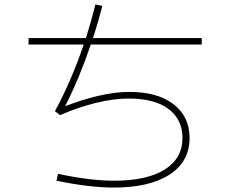

<svg xmlns="http://www.w3.org/2000/svg" viewBox="-20 -816 1040 867"><path d="M494 31Q438 31 372.5 23Q307 15 235 0L242 -31Q312 -16 375.5 -8Q439 0 495 0Q644 0 724 -50.5Q804 -101 804 -193Q804 -276 741.5 -323.5Q679 -371 562 -371Q492 -371 411.5 -351Q331 -331 251 -296L228 -314Q303 -452 358 -615H109V-644H368Q391 -717 411 -796L442 -789Q423 -714 400 -644H891V-615H390Q339 -464 274 -336Q347 -365 423 -383Q499 -401 564 -401Q691 -401 763.5 -345.5Q836 -290 836 -193Q836 -86 745.5 -27.5Q655 31 494 31Z"/></svg>

Font: Murecho ExtraLight
Style: Regular
Weight: 200
Designer: Neil Summerour
Foundry: Positype
Version: Version 1.010; ttfautohint (v1.8.3)